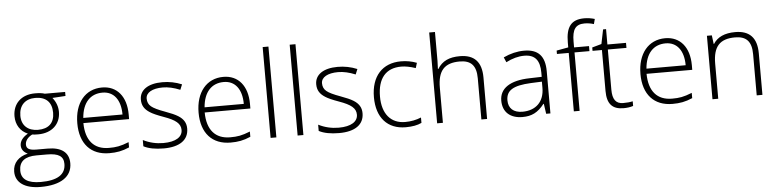

<svg xmlns="http://www.w3.org/2000/svg" viewBox="-53 -1062 6480 1600"><g transform="rotate(-5 3186.5 -262.5)"><path d="M333 -530.8C314 -537.6 286.6 -541 252 -541C137.2 -541 64.9 -471.2 64.9 -365.2C64.9 -294.9 101.1 -237.3 163.1 -211.9C117.7 -185.1 95.2 -153.8 95.2 -118.2C95.2 -85.4 116.2 -59.6 147.9 -45.9C70.3 -28.3 22 21.5 22 94.2C22 186 98.6 240.2 231.9 240.2C399.9 240.2 494.1 176.8 494.1 64.9C494.1 -26.4 431.2 -73.2 315.9 -73.2H223.1C162.6 -73.2 139.2 -88.4 139.2 -122.1C139.2 -152.8 159.7 -181.2 198.2 -201.2C208 -199.2 225.1 -198.2 249 -198.2C363.8 -198.2 437 -268.1 437 -370.1C437 -413.6 422.4 -453.6 393.1 -490.2L502.9 -497.1V-530.8ZM113.8 -365.2C113.8 -451.7 165.5 -502.9 250 -502.9C337.4 -502.9 388.2 -457.5 388.2 -367.2C388.2 -281.7 339.4 -235.8 251 -235.8C167.5 -235.8 113.8 -283.2 113.8 -365.2ZM73.2 89.8C73.2 13.2 122.1 -24.9 219.2 -24.9H306.2C403.8 -24.9 444.8 2 444.8 65.9C444.8 154.8 375 199.2 235.8 199.2C127.4 199.2 73.2 162.6 73.2 89.8Z M826.2 9.8C887.2 9.8 933.1 2 993.2 -23.9V-67.9C922.9 -40 886.7 -34.2 826.2 -34.2C701.7 -34.2 633.3 -112.8 631.8 -258.8H1014.2V-297.9C1014.2 -447.8 937 -541 812 -541C670.9 -541 581.1 -430.7 581.1 -261.2C581.1 -89.8 671.9 9.8 826.2 9.8ZM812 -498C906.2 -498 962.9 -424.8 962.9 -301.8H634.8C645 -428.7 710 -498 812 -498Z M1489.7 -138.2C1489.7 -162.1 1484.4 -182.6 1473.6 -200.2C1451.7 -235.4 1415.5 -259.3 1319.8 -293.9C1262.7 -314.5 1224.1 -333 1204.6 -349.6C1184.6 -366.2 1174.8 -388.2 1174.8 -416C1174.8 -466.8 1229.5 -497.1 1315.9 -497.1C1360.4 -497.1 1408.7 -486.3 1460.9 -464.8L1479 -508.8C1427.7 -530.3 1373 -541 1315.9 -541C1196.3 -541 1126 -491.7 1126 -412.1C1126 -361.8 1147.9 -329.1 1190.9 -301.8C1212.4 -287.6 1249.5 -271 1302.7 -252C1401.9 -216.8 1441.9 -184.1 1441.9 -130.9C1441.9 -72.8 1386.7 -35.2 1281.7 -35.2C1222.7 -35.2 1166 -48.3 1112.8 -75.2V-22.9C1154.3 -1 1210.9 9.8 1281.7 9.8C1414.6 9.8 1489.7 -43 1489.7 -138.2Z M1840.8 9.8C1901.9 9.8 1947.8 2 2007.8 -23.9V-67.9C1937.5 -40 1901.4 -34.2 1840.8 -34.2C1716.3 -34.2 1647.9 -112.8 1646.5 -258.8H2028.8V-297.9C2028.8 -447.8 1951.7 -541 1826.7 -541C1685.5 -541 1595.7 -430.7 1595.7 -261.2C1595.7 -89.8 1686.5 9.8 1840.8 9.8ZM1826.7 -498C1920.9 -498 1977.5 -424.8 1977.5 -301.8H1649.4C1659.7 -428.7 1724.6 -498 1826.7 -498Z M2223.6 -759.8H2175.3V0H2223.6Z M2449.7 -759.8H2401.4V0H2449.7Z M2956.5 -138.2C2956.5 -162.1 2951.2 -182.6 2940.4 -200.2C2918.5 -235.4 2882.3 -259.3 2786.6 -293.9C2729.5 -314.5 2690.9 -333 2671.4 -349.6C2651.4 -366.2 2641.6 -388.2 2641.6 -416C2641.6 -466.8 2696.3 -497.1 2782.7 -497.1C2827.1 -497.1 2875.5 -486.3 2927.7 -464.8L2945.8 -508.8C2894.5 -530.3 2839.8 -541 2782.7 -541C2663.1 -541 2592.8 -491.7 2592.8 -412.1C2592.8 -361.8 2614.7 -329.1 2657.7 -301.8C2679.2 -287.6 2716.3 -271 2769.5 -252C2868.7 -216.8 2908.7 -184.1 2908.7 -130.9C2908.7 -72.8 2853.5 -35.2 2748.5 -35.2C2689.5 -35.2 2632.8 -48.3 2579.6 -75.2V-22.9C2621.1 -1 2677.7 9.8 2748.5 9.8C2881.3 9.8 2956.5 -43 2956.5 -138.2Z M3305.2 9.8C3360.4 9.8 3404.8 1.5 3438.5 -15.1V-60.1C3397 -43 3352.5 -34.2 3304.2 -34.2C3183.6 -34.2 3113.3 -120.1 3113.3 -263.2C3113.3 -414.1 3181.2 -497.1 3311.5 -497.1C3345.2 -497.1 3385.3 -489.3 3431.2 -474.1L3444.3 -517.1C3402.3 -533.2 3358.4 -541 3312.5 -541C3157.7 -541 3062.5 -438 3062.5 -262.2C3062.5 -90.8 3153.3 9.8 3305.2 9.8Z M3986.3 0V-347.2C3986.3 -476.6 3926.3 -541 3805.7 -541C3715.8 -541 3657.2 -514.2 3617.7 -450.2H3614.3L3616.7 -518.1V-759.8H3568.4V0H3616.7V-293C3616.7 -437 3673.3 -497.1 3800.3 -497.1C3894.5 -497.1 3938.5 -451.2 3938.5 -344.2V0Z M4516.1 0V-353C4516.1 -481.4 4459 -540 4342.3 -540C4285.2 -540 4227.5 -526.4 4169.4 -499L4187.5 -457C4240.2 -484.4 4291 -498 4340.3 -498C4431.6 -498 4470.2 -446.3 4470.2 -345.2V-310.1L4369.1 -307.1C4205.6 -303.7 4117.2 -244.6 4117.2 -141.1C4117.2 -46.9 4178.2 9.8 4282.2 9.8C4358.9 9.8 4411.1 -15.6 4464.4 -84H4468.3L4480.5 0ZM4285.2 -34.2C4210.9 -34.2 4168.5 -72.8 4168.5 -139.2C4168.5 -222.7 4226.6 -258.8 4375.5 -266.1L4468.3 -270V-217.8C4468.3 -102.5 4398.4 -34.2 4285.2 -34.2Z M4885.3 -530.8H4760.3V-580.1C4760.3 -680.2 4788.6 -722.2 4864.3 -722.2C4890.1 -722.2 4916 -718.3 4941.9 -710L4953.1 -752C4923.8 -760.7 4894.5 -765.1 4865.2 -765.1C4756.3 -765.1 4711.9 -706.5 4711.9 -576.2V-535.2L4613.3 -517.1V-488.8H4711.9V0H4760.3V-488.8H4885.3Z M5127.9 -33.2C5066.9 -33.2 5039.1 -71.3 5039.1 -152.8V-488.8H5194.8V-530.8H5039.1V-659.2H5014.2L4989.7 -539.1L4911.1 -517.1V-488.8H4989.7V-146C4989.7 -38.6 5033.2 9.8 5127 9.8C5157.7 9.8 5184.6 5.9 5208 -2V-41C5185.1 -35.6 5158.7 -33.2 5127.9 -33.2Z M5537.1 9.8C5598.1 9.8 5644 2 5704.1 -23.9V-67.9C5633.8 -40 5597.7 -34.2 5537.1 -34.2C5412.6 -34.2 5344.2 -112.8 5342.8 -258.8H5725.1V-297.9C5725.1 -447.8 5647.9 -541 5522.9 -541C5381.8 -541 5292 -430.7 5292 -261.2C5292 -89.8 5382.8 9.8 5537.1 9.8ZM5522.9 -498C5617.2 -498 5673.8 -424.8 5673.8 -301.8H5345.7C5356 -428.7 5420.9 -498 5522.9 -498Z M6289.6 0V-347.2C6289.6 -476.6 6229.5 -541 6108.9 -541C6020.5 -541 5959.5 -513.2 5924.8 -458H5921.9L5912.6 -530.8H5871.6V0H5919.9V-293C5919.9 -437 5976.6 -497.1 6103.5 -497.1C6197.8 -497.1 6241.7 -451.2 6241.7 -344.2V0Z"/></g></svg>

Font: Open Sans 300
Style: Regular
Weight: 300
Foundry: Ascender Corporation
Version: Version 1.100;PS 001.100;hotconv 1.0.88;makeotf.lib2.5.64775